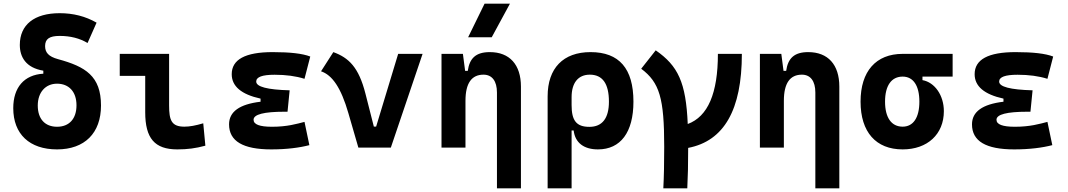

<svg xmlns="http://www.w3.org/2000/svg" viewBox="-20 -815 5899 1060"><path d="M294.9 9.8C447.3 9.8 537.6 -80.1 537.6 -232.4C537.6 -395 451.7 -447.3 300.8 -488.3C247.1 -502.9 229 -525.9 229 -560.5C229 -600.1 252.9 -616.7 309.6 -616.7C369.1 -616.7 419.9 -603.5 463.4 -577.6L513.2 -689.9C451.7 -725.1 384.3 -742.2 309.6 -742.2C169.4 -742.2 89.4 -678.7 89.4 -566.9C89.4 -500.5 122.6 -440.9 219.2 -424.8V-408.2C113.3 -401.9 53.2 -332.5 53.2 -217.8C53.2 -74.7 143.1 9.8 294.9 9.8ZM294.9 -115.2C228 -115.2 188.5 -158.7 188.5 -232.4C188.5 -305.2 231.4 -353 294.9 -353C359.4 -353 402.3 -309.6 402.3 -233.9C402.3 -159.2 362.3 -115.2 294.9 -115.2Z M959 9.8C1014.6 9.8 1060.5 3.9 1113.8 -10.7L1102.1 -134.3C1059.1 -121.6 1027.3 -115.7 998 -115.7C926.8 -115.7 913.6 -150.9 913.6 -232.9V-517.6H641.1V-396H781.7V-195.3C781.7 -51.8 833.5 9.8 959 9.8Z M1477.5 9.8C1562.5 9.8 1633.8 0.5 1688 -13.7L1661.1 -142.1C1617.2 -130.9 1565.9 -115.2 1481.4 -115.2C1413.6 -115.2 1379.9 -127.9 1379.9 -153.8C1379.9 -183.6 1437 -198.2 1551.8 -198.2H1567.4L1579.1 -316.4C1455.6 -319.8 1394.5 -335.9 1394.5 -364.7C1394.5 -390.1 1428.2 -402.3 1496.1 -402.3C1559.1 -402.3 1613.3 -395 1661.1 -379.9L1692.9 -502.9C1649.9 -519.5 1581.5 -527.3 1485.4 -527.3C1334.5 -527.3 1259.3 -486.8 1259.3 -405.3C1259.3 -338.9 1312 -293.9 1418.5 -270.5V-253.4C1302.2 -239.7 1244.6 -198.2 1244.6 -128.4C1244.6 -35.6 1321.8 9.8 1477.5 9.8Z M1958.5 0H2137.7L2313 -517.6H2178.2L2056.6 -116.2H2043.9L1997.6 -297.9C1960.4 -444.3 1905.3 -496.1 1820.3 -527.3L1752.4 -421.4C1814.5 -400.4 1862.8 -330.6 1903.3 -190.4Z M2723.6 224.6H2856V-336.9C2856 -458 2793.5 -527.3 2684.1 -527.3C2606.9 -527.3 2572.3 -493.2 2562.5 -423.8H2547.9L2535.6 -517.6H2417.5V0H2549.8V-258.3C2549.8 -355.5 2583.5 -402.8 2649.4 -402.8C2696.8 -402.8 2723.6 -367.2 2723.6 -304.2ZM2564.5 -609.4H2694.8L2795.4 -794.9H2655.3Z M3281.2 9.8C3405.8 9.8 3477.1 -84 3477.1 -253.9C3477.1 -436.5 3398.4 -527.3 3240.2 -527.3C3089.4 -527.3 3003.4 -438.5 3003.4 -283.2V224.6H3135.7V-94.7H3147C3155.3 -25.4 3205.1 9.8 3281.2 9.8ZM3135.7 -234.9V-278.8C3135.7 -357.4 3171.9 -402.8 3236.3 -402.8C3306.2 -402.8 3341.8 -353.5 3341.8 -253.9C3341.8 -161.6 3304.7 -114.7 3233.9 -114.7C3161.6 -114.7 3135.7 -149.9 3135.7 -234.9Z M3642.1 224.6H3774.4C3777.8 162.1 3779.3 88.4 3779.3 1.5C3977.5 -36.6 4075.7 -209 4075.7 -517.6H3943.4C3943.4 -299.8 3888.2 -171.4 3776.9 -130.4C3767.1 -360.8 3723.1 -451.7 3600.1 -537.1L3520 -435.5C3621.6 -359.4 3647 -272.5 3647 -4.9C3647 84.5 3645.5 160.6 3642.1 224.6Z M4481.4 224.6H4613.8V-336.9C4613.8 -458 4551.3 -527.3 4441.9 -527.3C4364.7 -527.3 4330.1 -493.2 4320.3 -423.8H4305.7L4293.5 -517.6H4175.3V0H4307.6V-258.3C4307.6 -355.5 4341.3 -402.8 4407.2 -402.8C4454.6 -402.8 4481.4 -367.2 4481.4 -304.2Z M4963.4 9.8C5100.6 9.8 5190.9 -74.2 5190.9 -201.2C5190.9 -289.1 5140.1 -360.8 5072.8 -372.6V-392.1H5239.3V-517.6H4963.4C4815.9 -517.6 4731 -421.4 4731 -253.9C4731 -85.9 4815.9 9.8 4963.4 9.8ZM4963.4 -115.7C4901.4 -115.7 4866.2 -165.5 4866.2 -253.9C4866.2 -342.3 4901.4 -392.1 4963.4 -392.1C5022 -392.1 5055.7 -342.3 5055.7 -253.9C5055.7 -165.5 5022 -115.7 4963.4 -115.7Z M5579.1 9.8C5664.1 9.8 5735.4 0.5 5789.6 -13.7L5762.7 -142.1C5718.8 -130.9 5667.5 -115.2 5583 -115.2C5515.1 -115.2 5481.4 -127.9 5481.4 -153.8C5481.4 -183.6 5538.6 -198.2 5653.3 -198.2H5668.9L5680.7 -316.4C5557.1 -319.8 5496.1 -335.9 5496.1 -364.7C5496.1 -390.1 5529.8 -402.3 5597.7 -402.3C5660.6 -402.3 5714.8 -395 5762.7 -379.9L5794.4 -502.9C5751.5 -519.5 5683.1 -527.3 5586.9 -527.3C5436 -527.3 5360.8 -486.8 5360.8 -405.3C5360.8 -338.9 5413.6 -293.9 5520 -270.5V-253.4C5403.8 -239.7 5346.2 -198.2 5346.2 -128.4C5346.2 -35.6 5423.3 9.8 5579.1 9.8Z"/></svg>

Font: CaskaydiaCove Nerd Font
Style: Bold
Weight: 700
Designer: Aaron Bell
Foundry: Saja Typeworks
Version: Version 2111.1;Nerd Fonts 2.3.0